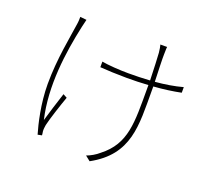

<svg xmlns="http://www.w3.org/2000/svg" viewBox="-128 -894 1211 1097"><g transform="rotate(20 478.0 -345.5)"><path d="M185 -720C185 -710 185 -692 182 -675C171 -595 141 -449 141 -297C141 -177 169 -62 186 -4L211 -9C211 -15 209 -25 208 -33C207 -45 209 -59 211 -72C220 -112 252 -209 270 -259L246 -272C227 -213 205 -145 191 -95C146 -288 176 -501 213 -670C217 -686 221 -705 224 -716ZM878 -545C827 -531 771 -522 712 -517C710 -579 707 -662 708 -682C709 -703 708 -717 710 -728H669C672 -716 675 -703 677 -681C679 -662 682 -577 684 -515C641 -512 596 -511 553 -511C501 -511 427 -516 391 -523V-489C426 -486 502 -483 552 -483C596 -483 641 -484 684 -487V-464C684 -259 691 -131 560 -30C540 -12 510 5 487 13L517 37C729 -79 713 -251 713 -464V-489C772 -493 829 -501 878 -511Z"/></g></svg>

Font: Kinto Sans Thin
Style: Regular
Weight: 100
Designer: Authors: Ryoko NISHIZUKA  (kana & ideographs); Paul D. Hunt (Latin, Greek & Cyrillic); Wenlong ZHANG  (bopomofo); Sandol
Foundry: Adobe Systems Incorporated, ookami Inc.
Version: Version 0.001